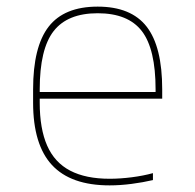

<svg xmlns="http://www.w3.org/2000/svg" viewBox="-20 -550 590 580"><path d="M311 10Q194 10 137 -51.5Q80 -113 80 -240V-280Q80 -409 127 -469.5Q174 -530 275 -530Q376 -530 423 -469.5Q470 -409 470 -280V-252H90V-272H460L450 -262V-280Q450 -402 408.5 -456Q367 -510 275 -510Q184 -510 142 -456Q100 -402 100 -280V-240Q100 -161 122.5 -110Q145 -59 192 -34.5Q239 -10 311 -10Q343 -10 378 -14.5Q413 -19 442 -27V-6Q412 1 377.5 5.5Q343 10 311 10Z"/></svg>

Font: M PLUS Code Latin SemiExpanded Thin
Style: Regular
Weight: 250
Width: 6
Designer: Coji Morishita
Foundry: UNDERFOREST DESIGN
Version: Version 1.002; ttfautohint (v1.8.3)